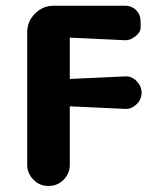

<svg xmlns="http://www.w3.org/2000/svg" viewBox="-20 -630 505 658"><path d="M219.2 -265.6V-65.9Q219.2 -35.6 198.2 -14.2Q177.2 7.3 146.5 7.3Q146.5 7.3 145.5 7.3Q115.7 7.3 94.7 -14.2Q73.2 -35.6 73.2 -65.9Q73.2 -65.9 73.2 -519.5Q73.2 -556.6 100.1 -583.5Q127 -610.4 164.1 -610.4Q164.1 -610.4 408.2 -610.4Q435.1 -610.4 451.2 -589.8Q461.9 -576.7 461.9 -555.7Q461.9 -555.7 461.9 -534.7Q461.9 -519.5 443.8 -505.4Q425.8 -491.2 408.2 -492.2Q408.2 -492.2 219.2 -501V-359.4L410.2 -368.2Q431.6 -369.1 448.2 -352.1Q464.8 -335 465.3 -313Q465.3 -313 465.3 -312Q465.3 -289.1 447.8 -272.5Q430.2 -255.9 410.2 -256.8Q410.2 -256.8 219.2 -265.6Z"/></svg>

Font: Dyuthi
Style: Regular
Weight: 400
Designer: Hiran Venugopalan, Hussain K H and Suresh P for Sawthanthra Malayalam Computing (SMC)
Version: Version 3.0.0+20221109